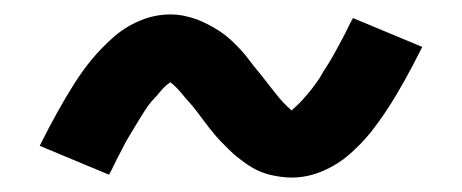

<svg xmlns="http://www.w3.org/2000/svg" viewBox="-20 -431 640 266"><path d="M384 -185Q377 -185 369.5 -186Q362 -187 355.5 -188.5Q349 -190 342.5 -192.5Q336 -195 330 -198.5Q324 -202 318.5 -206Q313 -210 308 -214Q303 -218 297.5 -223.5Q292 -229 287 -234Q282 -239 277.5 -244.5Q273 -250 269 -255Q265 -260 261 -265.5Q257 -271 252 -277.5Q247 -284 242 -289.5Q237 -295 233 -300Q229 -305 224 -310Q219 -315 216 -317Q213 -315 209.5 -312Q206 -309 201.5 -303.5Q197 -298 194.5 -295.5Q192 -293 189.5 -290Q187 -287 184.5 -283.5Q182 -280 179.5 -276Q177 -272 174.5 -268Q172 -264 169 -259Q166 -254 163 -249Q160 -244 157 -239Q154 -234 151 -228Q148 -222 144.5 -215.5Q141 -209 138 -202.5Q135 -196 131 -189L35 -229Q48 -255 60 -276.5Q72 -298 83.5 -316Q95 -334 107 -348.5Q119 -363 135.5 -378Q152 -393 173 -402Q194 -411 216 -411Q226 -411 235.5 -409Q245 -407 253 -404Q261 -401 269.5 -396.5Q278 -392 285.5 -387Q293 -382 300 -375.5Q307 -369 313.5 -362Q320 -355 325.5 -347.5Q331 -340 336.5 -333.5Q342 -327 348.5 -318.5Q355 -310 361 -302.5Q367 -295 372 -289.5Q377 -284 384 -278Q387 -281 390.5 -284Q394 -287 398.5 -292Q403 -297 405.5 -300Q408 -303 410.5 -306Q413 -309 415.5 -312.5Q418 -316 420.5 -319.5Q423 -323 425.5 -327.5Q428 -332 431 -336.5Q434 -341 437 -346Q440 -351 443 -356.5Q446 -362 449 -367.5Q452 -373 455.5 -379.5Q459 -386 462 -392.5Q465 -399 469 -406L565 -366Q552 -340 540 -318.5Q528 -297 516.5 -279.5Q505 -262 493 -247Q481 -232 464.5 -217.5Q448 -203 427 -194Q406 -185 384 -185Z"/></svg>

Font: Zed Mono Semibold Extended
Style: Regular
Weight: 600
Width: 7
Monospace: yes
Designer: Belleve Invis
Foundry: Belleve Invis
Version: Version 1.0.0; ttfautohint (v1.8.4)